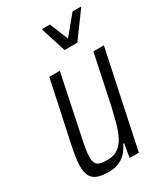

<svg xmlns="http://www.w3.org/2000/svg" viewBox="-182 -798 770 887"><g transform="rotate(-30 203.5 -355.0)"><path d="M129 8Q92 8 69.5 -1Q47 -10 37 -29.5Q27 -49 27 -81Q27 -101 31 -128Q35 -155 42 -188L111 -510H167L103 -204Q95 -167 90.5 -140Q86 -113 86 -95Q86 -74 92.5 -62.5Q99 -51 114 -47Q129 -43 152 -43Q187 -43 210 -59.5Q233 -76 247.5 -105.5Q262 -135 272 -172.5Q282 -210 292 -253L346 -510H402L294 0H245L257 -72H252Q242 -50 226.5 -32Q211 -14 187.5 -3Q164 8 129 8ZM234 -582 192 -713 193 -718H234L274 -620L355 -718H399L398 -713L302 -582Z"/></g></svg>

Font: Saira Condensed Light
Style: Italic
Weight: 300
Width: 3
Italic angle: -12°
Designer: Hector Gatti with collaboration of the Omnibus-Type team
Foundry: Omnibus-Type
Version: Version 1.101